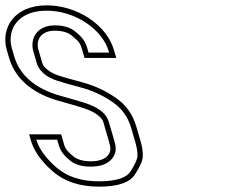

<svg xmlns="http://www.w3.org/2000/svg" viewBox="-174 -693 842 719"><path d="M62 -166 55 -190H-65L-58 -166C-46.5 -126.7 -19 -88.2 24.5 -50.5C68 -12.8 125.6 6 197.3 6C266.5 6 310.9 -8.8 330.5 -38.5C350.2 -68.2 360.3 -91.3 360.8 -108C361.4 -124.7 358.4 -144 352 -166L336.2 -220C323 -265.3 297.1 -301.2 258.5 -327.5C220 -353.8 178.8 -372.8 135 -384.5C91.2 -396.2 61.4 -404.7 45.7 -410C29.9 -415.3 17.3 -421.7 7.6 -429C-15.8 -446.8 -14.8 -454.4 -21.1 -476L-29.9 -506C-40.3 -541.5 -22.9 -578 31.6 -578C59.1 -578 80.5 -571.7 95.9 -559C124.5 -535.4 127.3 -528.5 133.9 -506L142.6 -476H261.4L252.6 -506C224.4 -602.5 111.5 -673 1.3 -673C-123 -673 -171.9 -585.6 -148.6 -506L-139.9 -476C-113.5 -385.9 -36.1 -337.7 50.6 -314C94.5 -302 125.6 -292.8 143.7 -286.5C161.8 -280.2 176.3 -273.2 187.3 -265.5C213.4 -247.3 212.7 -236.5 219.2 -214L233 -167C233.9 -163.7 235.6 -157.2 238 -147.5C246 -115.7 220.6 -89 167 -89C137 -89 114.5 -95.5 99.4 -108.5C68.2 -135.5 69.8 -139.4 62 -166ZM42.8 -160.4C50.2 -135.2 54.2 -121.1 86.4 -93.4C106.5 -75.9 134.4 -69 167 -69C179.4 -69 190.8 -70.3 201.2 -72.8C241.6 -82.5 266.9 -114.5 257.4 -152.3C255 -162.1 253.3 -168.6 252.2 -172.6L238.4 -219.6C232.7 -239.1 229.3 -260.6 198.7 -281.9C185.6 -291 169.5 -298.6 150.3 -305.4C131.2 -312 100 -321.2 55.9 -333.3C-27.7 -356.1 -97.1 -400.9 -120.7 -481.6L-129.4 -511.6C-132.6 -522.5 -134.2 -533.5 -134.3 -544.2C-134.4 -599.4 -94.4 -653 1.3 -653C104.3 -653 208.4 -586 233.4 -500.4L234.7 -496H157.6L153.1 -511.6C146.1 -535.3 137.9 -550.3 108.6 -574.4C88.5 -591 62 -598 31.6 -598C20.3 -598 10 -596.7 0.6 -594C-45.7 -580.9 -59.9 -537.5 -49.1 -500.4L-40.3 -470.4C-34.8 -451.5 -31.2 -433.4 -4.5 -413.1C7.5 -404 22.1 -396.9 39.2 -391.1C56 -385.4 85.8 -376.9 129.9 -365.2C171.5 -354.1 210.5 -336.1 247.3 -311C282.1 -287.2 305 -255.6 317 -214.4L332.8 -160.4C338.8 -139.8 341.3 -122.5 340.8 -108.7C340.5 -98.9 332.8 -78.2 313.9 -49.5C300.5 -29.4 265 -14 197.3 -14C129.1 -14 76.8 -31.7 37.6 -65.6C-3.5 -101.2 -27.9 -136.5 -38.3 -170H40Z"/></svg>

Font: Din Kursivschrift
Style: BreitLeftGho
Weight: 400
Version: Version 1.089